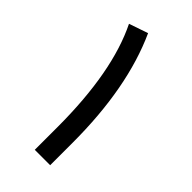

<svg xmlns="http://www.w3.org/2000/svg" viewBox="-211 -737 792 792"><g transform="rotate(45 184.5 -341.5)"><path d="M153.8 -676.8Q253.4 -458 253.4 -136.2V-5.9H163.6V-137.7Q163.6 -460.4 70.8 -648.4Z"/></g></svg>

Font: Dirooz
Style: Regular
Weight: 400
Foundry: DejaVu fonts team - Redesigned by Saber Rastikerdar
Version: Version 0.2.1